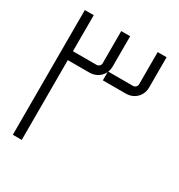

<svg xmlns="http://www.w3.org/2000/svg" viewBox="-153 -735 784 840"><g transform="rotate(30 239.5 -315.0)"><path d="M33 0V-630H78V0ZM65 -403V-448H193Q205 -447 211.5 -454Q218 -461 217 -471V-630H262V-477Q262 -456 252 -439Q242 -422 225 -412.5Q208 -403 186 -403ZM255 -403V-448H377Q389 -447 395.5 -454Q402 -461 401 -471V-630H446V-477Q446 -456 436 -439Q426 -422 409 -412.5Q392 -403 370 -403Z"/></g></svg>

Font: Mada Light
Style: Regular
Weight: 300
Designer: Khaled Hosny
Version: Version 1.5